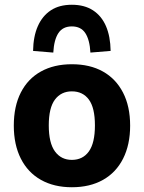

<svg xmlns="http://www.w3.org/2000/svg" viewBox="-20 -776 604 807"><path d="M282 11Q207 11 152 -20Q97 -51 67.5 -109.5Q38 -168 38 -248Q38 -329 67.5 -387Q97 -445 152 -475.5Q207 -506 282 -506Q358 -506 412.5 -475.5Q467 -445 497 -387Q527 -329 527 -248Q527 -168 497.5 -109.5Q468 -51 413 -20Q358 11 282 11ZM282 -104Q328 -104 353.5 -139.5Q379 -175 379 -249Q379 -323 353.5 -357.5Q328 -392 282 -392Q237 -392 211 -357.5Q185 -323 185 -249Q185 -175 211 -139.5Q237 -104 282 -104ZM204 -555 119 -562Q120 -623 139 -666Q158 -709 193.5 -732.5Q229 -756 282 -756Q335 -756 371 -732.5Q407 -709 425.5 -666Q444 -623 445 -562L360 -555Q357 -609 338.5 -637Q320 -665 282 -665Q244 -665 225.5 -637Q207 -609 204 -555Z"/></svg>

Font: Nunito Sans 10pt SemiCondensed ExtraBold
Style: Regular
Weight: 800
Width: 4
Designer: Vernon Adams
Foundry: Vernon Adams
Version: Version 3.101;gftools[0.9.27]